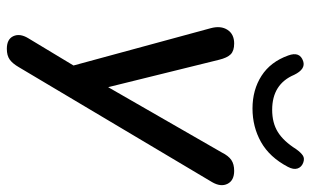

<svg xmlns="http://www.w3.org/2000/svg" viewBox="-198 -546 931 576"><g transform="rotate(90 268.0 -258.5)"><path d="M127 187Q98 187 89 167.5Q80 148 95 123L177 -13L65 -425Q57 -455 70 -475Q83 -495 111 -495Q133 -495 143.5 -484.5Q154 -474 160 -449L242 -117L438 -458Q448 -478 460.5 -486.5Q473 -495 493 -495Q522 -495 532 -475Q542 -455 527 -429L182 151Q171 170 159 178.5Q147 187 127 187ZM306 -550Q250 -550 208 -577Q166 -604 147 -657Q134 -692 164 -702Q188 -710 205 -675Q233 -609 310 -609Q349 -609 376.5 -626Q404 -643 428 -681Q438 -695 447 -701Q456 -707 469 -702Q482 -697 486 -685Q490 -673 481 -656Q452 -601 406.5 -575.5Q361 -550 306 -550Z"/></g></svg>

Font: Nunito SemiBold
Style: Italic
Weight: 600
Italic angle: -9°
Designer: Vernon Adams
Foundry: Vernon Adams
Version: Version 3.601; ttfautohint (v1.8.2.53-6de2)